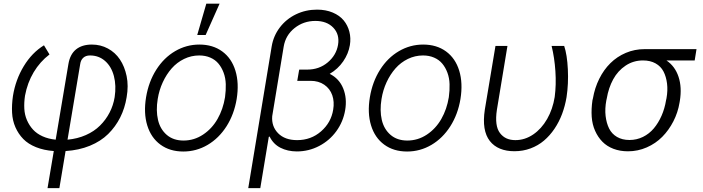

<svg xmlns="http://www.w3.org/2000/svg" viewBox="-20 -788 3709 1013"><path d="M230.8 204.5 263.8 8.9Q211.3 5 170.1 -11.5Q128.9 -28.1 103 -54.5Q77.1 -81 61.4 -116.5Q45.8 -152 43.7 -193.5Q41.5 -235.1 48.3 -281.6Q62.1 -367.5 105.3 -438.7Q148.4 -509.9 212 -549L241.1 -500.7Q191.1 -462.7 157.8 -407.1Q124.6 -351.6 111.9 -283Q106.5 -246.8 108.3 -214.3Q110.1 -181.8 122.3 -153.8Q134.6 -125.7 154.3 -104.2Q174 -82.7 204.5 -68.9Q235.1 -55 273.8 -51.1L340.9 -449.9Q349.4 -501.4 381 -527.2Q412.6 -552.9 464.8 -552.9Q510.7 -552.9 549.2 -532.1Q587.7 -511.4 612.6 -474.4Q637.4 -437.5 648.1 -386.4Q658.7 -335.2 648.1 -274.9Q638.8 -217.3 614.3 -168.5Q589.8 -119.7 550.8 -81.1Q511.7 -42.6 454.2 -19Q396.7 4.6 326 8.9L293.3 204.5ZM336.3 -51.1Q388.5 -55.8 432.7 -75.3Q476.9 -94.8 507.6 -125.4Q538.4 -155.9 558.1 -193.9Q577.8 -231.9 584.9 -275.2Q594.1 -336.3 581 -386.5Q567.8 -436.8 534.6 -466.1Q501.4 -495.4 454.9 -495.4Q432.5 -495.4 419.2 -483.1Q405.9 -470.9 403.1 -449.6Z M947.1 11.4Q876.1 11.4 826.5 -24.9Q777 -61.1 756.9 -126.4Q736.9 -191.8 750.7 -275.2Q764.2 -356.5 804.3 -419.9Q844.5 -483.3 903.9 -518.1Q963.4 -552.9 1032 -552.9Q1103 -552.9 1152.5 -516.7Q1202.1 -480.5 1222.1 -415Q1242.2 -349.4 1228.7 -265.6Q1215.2 -184.7 1175.1 -121.6Q1134.9 -58.6 1075.5 -23.6Q1016 11.4 947.1 11.4ZM948.2 -46.5Q1004.3 -46.5 1051.3 -77.8Q1098.4 -109 1127.7 -160.3Q1157 -211.6 1167.3 -275.2Q1172.2 -311.4 1171.2 -344.1Q1170.1 -376.8 1159.8 -404.5Q1149.5 -432.2 1132.6 -452.4Q1115.8 -472.7 1089.7 -484Q1063.6 -495.4 1031.2 -495.4Q989 -495.4 951.3 -477.1Q913.7 -458.8 885.8 -427.2Q858 -395.6 838.8 -354Q819.6 -312.5 812.1 -265.6Q802.2 -204.9 813.6 -155.7Q824.9 -106.5 859.7 -76.5Q894.5 -46.5 948.2 -46.5ZM1020.6 -603.3 1068.5 -768.5H1138.5L1065 -603.3Z M1652.7 -737.2Q1698.9 -737.2 1735.4 -721.8Q1772 -706.3 1793.3 -680.4Q1814.6 -654.5 1823.3 -620.7Q1832 -587 1826 -550.1Q1818.5 -504.6 1790.8 -464.3Q1763.1 -424 1719.5 -398.4Q1769.9 -373.2 1790.8 -321.4Q1811.8 -269.5 1801.1 -207Q1790.8 -146 1754.8 -96.2Q1718.8 -46.5 1663.9 -17.8Q1609 11 1545.8 11Q1497.2 10.7 1459.5 -8.5Q1421.9 -27.7 1402.3 -67.8L1398.1 -65.7L1353.3 204.5H1289.8L1413.4 -543Q1422.6 -598.7 1456.3 -643.1Q1490.1 -687.5 1541.5 -712.4Q1593 -737.2 1652.7 -737.2ZM1557.9 -417.3H1558.2L1558.9 -420.8H1600.9Q1664.1 -420.8 1709.2 -458.8Q1754.3 -496.8 1763.5 -551.5Q1772.7 -606.2 1738.6 -641.9Q1704.5 -677.6 1644.2 -677.6Q1581.3 -677.6 1533.9 -639.7Q1486.5 -601.9 1476.6 -541.2L1416.2 -175.1Q1411.9 -121.1 1447.4 -84.9Q1483 -48.7 1547.6 -48.7Q1621.1 -48.7 1674 -95Q1726.9 -141.3 1737.9 -209.2Q1745 -251.1 1733 -285.7Q1720.9 -320.3 1690.9 -340.9Q1660.9 -361.5 1618.6 -361.5L1548.3 -361.2Z M2127.8 11.4Q2056.8 11.4 2007.3 -24.9Q1957.7 -61.1 1937.7 -126.4Q1917.6 -191.8 1931.5 -275.2Q1945 -356.5 1985.1 -419.9Q2025.2 -483.3 2084.7 -518.1Q2144.2 -552.9 2212.7 -552.9Q2283.7 -552.9 2333.3 -516.7Q2382.8 -480.5 2402.9 -415Q2422.9 -349.4 2409.4 -265.6Q2396 -184.7 2355.8 -121.6Q2315.7 -58.6 2256.2 -23.6Q2196.7 11.4 2127.8 11.4ZM2128.9 -46.5Q2185 -46.5 2232.1 -77.8Q2279.1 -109 2308.4 -160.3Q2337.7 -211.6 2348 -275.2Q2353 -311.4 2351.9 -344.1Q2350.9 -376.8 2340.6 -404.5Q2330.3 -432.2 2313.4 -452.4Q2296.5 -472.7 2270.4 -484Q2244.3 -495.4 2212 -495.4Q2169.7 -495.4 2132.1 -477.1Q2094.5 -458.8 2066.6 -427.2Q2038.7 -395.6 2019.5 -354Q2000.4 -312.5 1992.9 -265.6Q1983 -204.9 1994.3 -155.7Q2005.7 -106.5 2040.5 -76.5Q2075.3 -46.5 2128.9 -46.5Z M2594.1 -545.5H2657.3L2601.6 -208.5Q2595.2 -165.8 2599.3 -135.5Q2603.3 -105.1 2617.9 -85.9Q2632.5 -66.8 2652.7 -57.7Q2672.9 -48.7 2699.2 -48.7Q2749.3 -48.7 2793.1 -78.5Q2837 -108.3 2866.7 -160.2Q2896.3 -212 2906.6 -276.3Q2915.1 -340.9 2910.3 -412.5Q2905.5 -484 2890.3 -545.5H2956.7Q2972.3 -498.9 2976 -422.4Q2979.8 -345.9 2969.1 -275.2Q2961.3 -228.7 2945.5 -186.6Q2929.7 -144.5 2905.4 -108.5Q2881 -72.4 2850.1 -46.2Q2819.2 -19.9 2779.3 -5Q2739.3 9.9 2694.2 9.9Q2650.9 9.9 2618.3 -3.6Q2585.6 -17 2564.3 -44.2Q2543 -71.4 2536.2 -112.7Q2529.5 -154.1 2538 -209.9Z M3105.8 -258.9 3108.3 -268.8Q3117.9 -324.6 3141.7 -372.3Q3165.5 -420.1 3200.5 -454.7Q3235.4 -489.3 3282 -509.1Q3328.5 -528.8 3381.4 -528.8H3654.8L3645.2 -469.1H3496.1Q3541.5 -438.6 3560 -382.8Q3578.5 -327.1 3566.8 -255.3L3565.3 -246.8Q3556.8 -194.6 3532.8 -147.9Q3508.9 -101.2 3474.1 -66.1Q3439.3 -30.9 3392.2 -10.3Q3345.2 10.3 3293.3 10.3Q3251.4 10.3 3216.8 -2.8Q3182.2 -16 3158.6 -40Q3134.9 -63.9 3119.9 -97.5Q3104.8 -131 3101.9 -171.7Q3099.1 -212.4 3105.8 -258.9ZM3181.1 -267.4 3179 -258.2Q3170.8 -214.1 3175.2 -176.1Q3179.7 -138.1 3193.7 -109.9Q3207.7 -81.7 3235.4 -65.5Q3263.1 -49.4 3301.1 -49.4Q3339.1 -49.4 3372.3 -65.7Q3405.5 -82 3429.7 -110.8Q3453.8 -139.6 3470.5 -177.6Q3487.2 -215.6 3494.3 -259.9L3496.4 -269.2Q3503.9 -311.1 3499.3 -347.5Q3494.7 -383.9 3480.6 -410.9Q3466.6 -437.9 3438.9 -453.5Q3411.2 -469.1 3372.5 -469.1Q3321.7 -469.1 3280.7 -441.8Q3239.7 -414.4 3215.2 -369.5Q3190.7 -324.6 3181.1 -267.4Z"/></svg>

Font: Karasuma Gothic
Style: Light Italic
Weight: 300
Italic angle: 9.39998°
Designer: Rasmus Andersson / Ryoko Nishizuka
Foundry: rsms
Version: Version 1.00